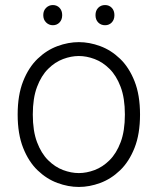

<svg xmlns="http://www.w3.org/2000/svg" viewBox="-20 -729 625 761"><path d="M292.5 12Q250.5 12 207.8 -3.8Q165 -19.5 129.2 -53.8Q93.5 -88 71.8 -142.8Q50 -197.5 50 -275Q50 -352.5 71.8 -407.2Q93.5 -462 129.2 -496.2Q165 -530.5 207.8 -546.2Q250.5 -562 292.5 -562Q334.5 -562 377.2 -546.2Q420 -530.5 455.8 -496.2Q491.5 -462 513.2 -407.2Q535 -352.5 535 -275Q535 -197.5 513.2 -142.8Q491.5 -88 455.8 -53.8Q420 -19.5 377.2 -3.8Q334.5 12 292.5 12ZM292.5 -43Q323 -43 355 -55Q387 -67 414.2 -94Q441.5 -121 458.2 -165.5Q475 -210 475 -275Q475 -340 458.2 -384.5Q441.5 -429 414.2 -456Q387 -483 355 -495Q323 -507 292.5 -507Q262 -507 230 -495Q198 -483 170.8 -456Q143.5 -429 126.8 -384.5Q110 -340 110 -275Q110 -210 126.8 -165.5Q143.5 -121 170.8 -94Q198 -67 230 -55Q262 -43 292.5 -43ZM189.5 -629Q174 -629 162.8 -640Q151.5 -651 151.5 -669Q151.5 -687 162.8 -698Q174 -709 189.5 -709Q205.5 -709 216 -698Q226.5 -687 226.5 -669Q226.5 -651 216 -640Q205.5 -629 189.5 -629ZM396.5 -629Q380 -629 369.2 -640Q358.5 -651 358.5 -669Q358.5 -687 369.2 -698Q380 -709 396.5 -709Q412.5 -709 423 -698Q433.5 -687 433.5 -669Q433.5 -651 423 -640Q412.5 -629 396.5 -629Z"/></svg>

Font: Junction Light
Style: Regular
Weight: 300
Designer: Caroline Hadilaksono
Foundry: Caroline Hadilaksono, Tyler Finck, The League of Moveable Type
Version: Version 2.000; ttfautohint (v1.8.3)